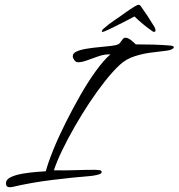

<svg xmlns="http://www.w3.org/2000/svg" viewBox="-20 -780 749 805"><path d="M21 5Q5 5 5 -11Q5 -28 25.5 -37.5Q46 -47 75.5 -52Q105 -57 132 -59Q159 -61 172 -62Q182 -99 203.5 -152Q225 -205 254.5 -264Q284 -323 316.5 -380Q349 -437 382 -482.5Q415 -528 443 -552Q419 -553 394 -544.5Q369 -536 346.5 -527.5Q324 -519 307 -519Q298 -519 291.5 -528Q285 -537 285 -544Q285 -557 302 -564.5Q319 -572 344.5 -576Q370 -580 397 -582.5Q424 -585 445.5 -587.5Q467 -590 475 -594Q482 -597 490 -609.5Q498 -622 505 -622Q516 -622 529 -612Q542 -602 549 -594Q584 -594 621 -593Q658 -592 694 -589Q697 -589 702.5 -587.5Q708 -586 709 -581Q704 -571 678.5 -567.5Q653 -564 617.5 -560Q582 -556 545.5 -544.5Q509 -533 482 -508Q453 -481 420.5 -440Q388 -399 355.5 -350Q323 -301 293.5 -249.5Q264 -198 241 -150.5Q218 -103 206 -66Q250 -65 293 -66.5Q336 -68 379 -68Q381 -68 393.5 -67Q406 -66 406 -60Q407 -54 399 -50.5Q391 -47 381.5 -45.5Q372 -44 368 -43Q284 -36 198.5 -25.5Q113 -15 31 4Q29 4 26.5 4.5Q24 5 21 5ZM414 -647Q407 -645 407 -649Q407 -651 409 -654Q411 -657 412 -658Q437 -680 460.5 -695.5Q484 -711 507 -728Q514 -733 525 -740.5Q536 -748 546.5 -754Q557 -760 561 -760Q567 -760 571 -753L587 -730Q599 -713 607.5 -699Q616 -685 627 -668Q632 -660 632 -651Q632 -648 628.5 -647Q625 -646 622 -647Q619 -649 604.5 -659.5Q590 -670 573 -684.5Q556 -699 544 -711Q521 -699 492 -684Q463 -669 440.5 -658.5Q418 -648 414 -647Z"/></svg>

Font: Hurricane
Style: Regular
Weight: 400
Designer: Robert E. Leuschke
Foundry: Robert E. Leuschke
Version: Version 1.010; ttfautohint (v1.8.3)